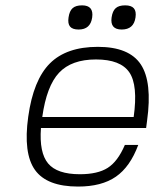

<svg xmlns="http://www.w3.org/2000/svg" viewBox="-20 -684 584 714"><path d="M132.3 -208Q125.5 -116.2 158.9 -76.2Q192.4 -36.1 276.9 -36.1Q343.3 -36.1 380.6 -59.8Q418 -83.5 444.3 -145H494.1Q463.9 -63.5 410.9 -26.9Q357.9 9.8 270.5 9.8Q154.3 9.8 110.1 -52Q65.9 -113.8 85 -250Q104 -386.7 165.5 -448.2Q227.1 -509.8 343.8 -509.8Q460.4 -509.8 503.7 -444.3Q546.9 -378.9 526.9 -234.9L523.4 -208ZM477.1 -249Q493.7 -367.2 460.9 -415Q428.2 -462.9 336.9 -462.9Q246.1 -462.9 199.7 -413.6Q153.3 -364.3 137.2 -249ZM285.2 -664.1Q329.1 -664.1 322.8 -619.1Q316.4 -574.2 272.5 -574.2Q249.5 -574.2 240.5 -585.2Q231.4 -596.2 234.9 -619.1Q238.3 -643.1 250 -653.6Q261.7 -664.1 285.2 -664.1ZM445.3 -664.1Q468.3 -664.1 477.8 -653.1Q487.3 -642.1 483.9 -619.1Q477.5 -574.2 432.6 -574.2Q388.7 -574.2 395 -619.1Q398.4 -643.1 410.2 -653.6Q421.9 -664.1 445.3 -664.1Z"/></svg>

Font: Fivo Sans Light
Style: Regular
Weight: 300
Designer: Alexander Slobzheninov
Foundry: Alexander Slobzheninov
Version: 1.0